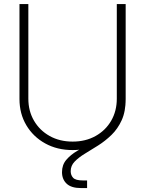

<svg xmlns="http://www.w3.org/2000/svg" viewBox="-20 -748 735 972"><path d="M571.3 -727.5H616.2V-246.6Q616.2 -172.4 581.8 -114Q547.4 -55.7 486.6 -22Q425.8 11.7 347.7 11.7Q269.5 11.7 208.7 -22Q147.9 -55.7 113.3 -114Q78.6 -172.4 78.6 -246.6V-727.5H123.5V-248.5Q123.5 -186 152.1 -137Q180.7 -87.9 231.2 -59.6Q281.7 -31.2 347.7 -31.2Q413.6 -31.2 464.1 -59.6Q514.6 -87.9 543 -137Q571.3 -186 571.3 -248.5ZM390.1 204.1Q340.8 204.1 317.4 181.9Q293.9 159.7 293.9 123.5Q293.9 86.4 315.7 61Q337.4 35.6 371.3 15.6Q405.3 -4.4 443.6 -25.4Q481.9 -46.4 516.1 -74.7Q550.3 -103 571.8 -144.3Q593.3 -185.5 593.3 -246.6H616.2Q616.2 -183.6 596.2 -139.6Q576.2 -95.7 544.4 -64.9Q512.7 -34.2 477.1 -11.7Q441.4 10.7 409.7 30Q377.9 49.3 357.9 70.1Q337.9 90.8 337.9 118.7Q337.9 138.7 350.3 152.1Q362.8 165.5 399.4 165.5H420.9V204.1Z"/></svg>

Font: Inter Display Extra Light
Style: Regular
Weight: 200
Designer: Rasmus Andersson
Foundry: rsms
Version: Version 4.000;git-4fc901f